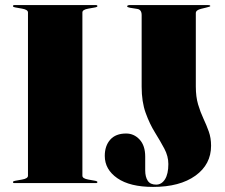

<svg xmlns="http://www.w3.org/2000/svg" viewBox="-20 -720 883 755"><path d="M304 -29Q304 -18 327 -14L355 -9Q363 -7.5 363 -4Q363 0 357 0H37Q31 0 31 -4Q31 -7.5 39 -9L67 -14Q90 -18 90 -29V-671Q90 -682 67 -686L39 -691Q31 -692.5 31 -696Q31 -700 37 -700H357Q363 -700 363 -696Q363 -692.5 355 -691L327 -686Q304 -682 304 -671ZM810 -147Q810 -73.5 748.5 -29.2Q687 15 582 15Q491 15 441.5 -19.2Q392 -53.5 392 -107Q392 -146.5 413.5 -170.8Q435 -195 476 -195Q507 -195 529 -171.2Q551 -147.5 551 -104V-50Q551 -24.5 561 -9.2Q571 6 594 6Q615.5 6 628.8 -15Q642 -36 642 -75Q642 -106 626.2 -135.5Q610.5 -165 589.5 -198.8Q568.5 -232.5 552.8 -276Q537 -319.5 537 -379V-660.5Q537 -682.5 519.5 -685L491 -689.5Q480 -691.5 480 -695Q480 -697.5 482.8 -698.8Q485.5 -700 487.5 -700H798.5Q807 -700 807 -696Q807 -694 790 -690L771.5 -685.5Q750 -680.5 750 -668.5V-380Q750 -339.5 759 -309.2Q768 -279 780 -253.5Q792 -228 801 -202.8Q810 -177.5 810 -147Z"/></svg>

Font: Fraunces 144pt S000 Black
Style: Regular
Weight: 900
Version: Version 1.000; ttfautohint (v1.8.3)